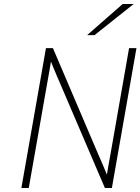

<svg xmlns="http://www.w3.org/2000/svg" viewBox="-20 -941 703 961"><path d="M87 0 210 -700H245L469 -175Q480.5 -149.5 492.2 -121.8Q504 -94 515 -67Q519.5 -94 524.5 -122.5Q529.5 -151 534 -175L626 -700H663L540 0H505L281 -523Q273.5 -540 265.8 -558.2Q258 -576.5 250.2 -595.2Q242.5 -614 235 -633Q232 -614.5 228.8 -595.5Q225.5 -576.5 222.2 -558Q219 -539.5 216 -523L124 0ZM416 -765 594 -921H649L453 -765Z"/></svg>

Font: Overpass Thin
Style: Italic
Weight: 250
Italic angle: -10°
Designer: Delve Withrington, Dave Bailey, Thomas Jockin
Foundry: Delve Fonts LLC
Version: Version 4.000